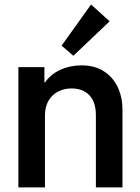

<svg xmlns="http://www.w3.org/2000/svg" viewBox="-20 -812 606 832"><path d="M59.6 -521H172.4V-455.1H175.3Q200.2 -490.7 241.9 -509.8Q283.7 -528.8 333.5 -528.8Q390.6 -528.8 430.7 -502.7Q470.7 -476.6 490.7 -433.1Q510.7 -389.6 510.7 -337.4V0H395.5V-312.5Q395.5 -369.1 367.7 -398.9Q339.8 -428.7 290 -428.7Q257.3 -428.7 231.2 -415Q205.1 -401.4 189.9 -375Q174.8 -348.6 174.8 -312V0H59.6ZM247.1 -614.3 374.5 -792.5 455.1 -719.7 297.9 -570.3Z"/></svg>

Font: Reddit Sans SemiBold
Style: Regular
Weight: 600
Designer: Stephen Hutchings
Foundry: Reddit
Version: Version 1.013